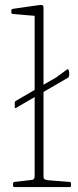

<svg xmlns="http://www.w3.org/2000/svg" viewBox="-20 -761 318 781"><path d="M45 -322Q40 -320 40 -325V-342Q40 -349 45 -351L210 -447L252 -478Q257 -482 259 -476Q261 -471 261.5 -465Q262 -459 261 -453Q260 -446 255 -444ZM121 0V-576H157V0ZM39 0Q33 0 33 -6V-14Q33 -20 39 -21L108 -29Q116 -30 118.5 -33.5Q121 -37 121 -47V-180H157V-43Q157 -35 160.5 -32.5Q164 -30 174 -28L263 -21Q269 -20 269 -14V-6Q269 0 263 0ZM121 -576V-720L140 -695L32 -704Q26 -705 26 -711V-718Q26 -724 32 -725L137 -740Q150 -742 153.5 -739.5Q157 -737 157 -729V-576Z"/></svg>

Font: Hahmlet Thin
Style: Regular
Weight: 250
Version: Version 1.002